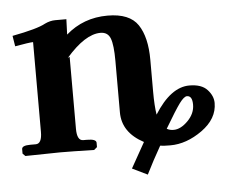

<svg xmlns="http://www.w3.org/2000/svg" viewBox="-44 -496 774 645"><g transform="rotate(-5 343.0 -173.0)"><path d="M583 -151.9Q573.2 -151.9 557.6 -130.9Q542 -109.9 505.9 -48.8Q515.6 -43 528.8 -43Q552.7 -43 576.9 -67.4Q601.1 -91.8 601.1 -121.8Q601.1 -151.9 583 -151.9ZM354 -291Q354 -344.2 345.5 -366.7Q336.9 -389.2 312 -389.2Q260.3 -389.2 195.8 -314.9L202.1 -317.9V-75.2Q202.1 -35.2 223.1 -35.2H235.8Q266.6 -35.2 267.1 -22.9V-7.8L256.8 1Q179.7 -1 142.1 -1L24.9 1L16.1 -7.8V-22.9Q16.1 -35.2 44.9 -35.2H63Q84 -35.2 84 -75.2V-320.8V-377.9Q71.8 -377.9 22.9 -369.1L17.1 -404.8Q102.1 -420.9 128.9 -436Q147 -444.8 165 -444.8H202.1L200.2 -393.1Q259.3 -444.8 340.8 -444.8Q415 -444.8 443.1 -402.8Q471.2 -360.8 471.2 -284.2V-176.8Q471.2 -128.9 476.1 -99.1Q531.2 -187 594.2 -187Q635.3 -187 654.5 -166Q673.8 -145 673.8 -121.1Q673.8 -67.9 620.8 -30Q567.9 7.8 513.2 7.8Q489.3 7.8 479 5.9Q451.2 54.7 429.2 99.1L377.9 74.2L425.8 -11.2Q354 -49.3 354 -117.2Z"/></g></svg>

Font: Linux Libertine
Style: Semibold
Weight: 600
Designer: Philipp H. Poll
Foundry: Philipp H. Poll
Version: Version 5.1.2 ; ttfautohint (v0.9)